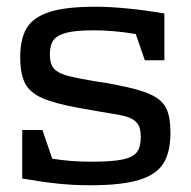

<svg xmlns="http://www.w3.org/2000/svg" viewBox="-20 -536 566 570"><path d="M486 -142Q486 -85 465.5 -51.5Q445 -18 393.5 -2Q342 14 248 14Q200 14 155 9.5Q110 5 46 -6V-150H106L135 -65Q188 -56 251 -56Q313 -56 344 -62.5Q375 -69 386.5 -84.5Q398 -100 398 -130Q398 -157 387 -170.5Q376 -184 354.5 -190Q333 -196 280 -204L212 -216Q141 -229 105 -245Q69 -261 54.5 -288.5Q40 -316 40 -366Q40 -421 59.5 -453Q79 -485 127 -500.5Q175 -516 262 -516Q349 -516 468 -496V-357H410L383 -435Q317 -446 258 -446Q206 -446 178 -439Q150 -432 139 -417Q128 -402 128 -374Q128 -346 140 -332.5Q152 -319 179 -311.5Q206 -304 273 -293Q298 -290 325 -284Q394 -271 428 -255Q462 -239 474 -213.5Q486 -188 486 -142Z"/></svg>

Font: Rhodium Libre
Style: Regular
Weight: 400
Designer: James Puckett
Foundry: Dunwich Type Founders
Version: Version 1.001; ttfautohint (v1.3)